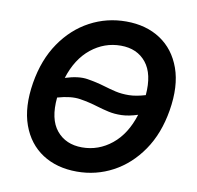

<svg xmlns="http://www.w3.org/2000/svg" viewBox="-82 -822 939 917"><g transform="rotate(10 387.5 -363.5)"><path d="M735.1 -355.1Q715.9 -239.7 659.6 -158Q603.3 -76.3 522.7 -33.2Q442.1 9.9 348.7 9.9Q251.1 9.9 181.3 -35.5Q111.5 -81 80.8 -166.4Q50.1 -251.8 69.6 -371.1Q88.8 -486.9 145.1 -568.7Q201.3 -650.6 282.5 -693.9Q363.6 -737.2 457.7 -737.2Q554.7 -737.2 624.1 -691.6Q693.5 -646 724.3 -560.4Q755 -474.8 735.1 -355.1ZM353 -108.3Q432.9 -108.3 496.6 -159.8Q560.4 -211.3 590.6 -308.2Q546.9 -294 512.4 -293Q478 -291.9 448.7 -298.5Q419.4 -305 391.3 -313.6Q350.5 -326.3 305.2 -333.6Q259.9 -340.9 195 -322.1Q184.7 -216.6 229.2 -162.5Q273.8 -108.3 353 -108.3ZM610.1 -407Q619 -510.7 575.3 -564.8Q531.6 -619 452.4 -619Q372.9 -619 308.9 -567.8Q245 -516.7 214.8 -420.8Q278.4 -441.1 323 -433.9Q367.5 -426.8 408.7 -414.4Q436.4 -405.9 465.9 -399.1Q495.4 -392.4 530.4 -392.9Q565.3 -393.5 610.1 -407Z"/></g></svg>

Font: Inter UI Semi Bold
Style: Italic
Weight: 600
Italic angle: -9.39999°
Designer: Rasmus Andersson
Foundry: rsms
Version: 3.2;8d6f07862